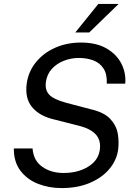

<svg xmlns="http://www.w3.org/2000/svg" viewBox="-20 -949 695 979"><path d="M294 10Q228.5 10 172.8 -12.2Q117 -34.5 83.5 -79.5Q50 -124.5 50.5 -192H146Q150.5 -130.5 195.2 -98.8Q240 -67 304.5 -67Q377 -67 429.2 -98.8Q481.5 -130.5 489 -185.5Q495.5 -234.5 468 -263.8Q440.5 -293 385.5 -307L255.5 -340Q181 -357.5 143.8 -402.5Q106.5 -447.5 116 -521.5Q124.5 -584 163 -631.5Q201.5 -679 261.2 -705.5Q321 -732 392.5 -732Q472 -732 524 -701.5Q576 -671 599.8 -622.8Q623.5 -574.5 618.5 -522.5H524.5Q526.5 -571.5 507.5 -600.2Q488.5 -629 455.5 -641.2Q422.5 -653.5 382 -653.5Q343 -653.5 306.5 -639.5Q270 -625.5 244.8 -598.2Q219.5 -571 214 -530.5Q208.5 -491 230.5 -466.8Q252.5 -442.5 317 -425L442.5 -392Q510.5 -376.5 542 -342.8Q573.5 -309 580.5 -267.5Q587.5 -226 582.5 -186.5Q575 -132 537.8 -87.5Q500.5 -43 438.2 -16.5Q376 10 294 10ZM481.5 -929H585L435 -783.5H364Z"/></svg>

Font: Public Sans
Style: Italic
Weight: 400
Italic angle: -8°
Designer: The Public Sans project authors (U.S. Web Design System). Libre Franklin designed by Pablo Impallari and Rodrigo Fuenzal
Version: Version 1.008; ttfautohint (v1.8.1) -l 8 -r 50 -G 200 -x 14 